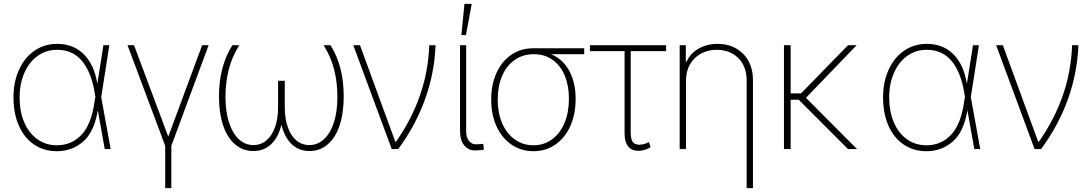

<svg xmlns="http://www.w3.org/2000/svg" viewBox="-20 -761 5569 980"><path d="M48.8 -263.7Q48.8 -342.8 77.1 -405Q105.5 -467.3 156.2 -502.2Q207 -537.1 271.5 -537.1Q354.5 -537.1 407.5 -484.4Q460.4 -431.6 476.6 -335H477.1L507.8 -530.3H538.1L496.6 -265.1L544.9 0H514.6L480 -194.3H478.5Q460 -86.4 403.8 -37.8Q347.7 10.7 270.5 10.7Q203.6 10.7 153.3 -23.7Q103 -58.1 75.9 -120.4Q48.8 -182.6 48.8 -263.7ZM270.5 -19.5Q344.7 -19.5 395 -72Q445.3 -124.5 461.9 -237.3L466.8 -268.1L462.9 -290Q444.8 -395.5 397.5 -451.2Q350.1 -506.8 271.5 -506.8Q215.8 -506.8 172.4 -475.8Q128.9 -444.8 104.5 -389.4Q80.1 -334 80.1 -263.7Q80.1 -191.9 103.8 -136.5Q127.4 -81.1 170.7 -50.3Q213.9 -19.5 270.5 -19.5Z M664.1 -530.3 838.9 -63.5 1011.7 -530.3H1044.9L854.5 -16.6V199.2H823.2V-16.6L630.9 -530.3Z M1130.9 -265.6Q1130.9 -191.4 1148.9 -135.7Q1167 -80.1 1199.2 -50.3Q1231.4 -20.5 1273.4 -20.5Q1311 -20.5 1339.6 -44.2Q1368.2 -67.9 1383.8 -111.8Q1399.4 -155.8 1399.4 -214.8V-348.6H1433.6V-214.8Q1433.6 -155.8 1449 -111.8Q1464.4 -67.9 1492.7 -44.2Q1521 -20.5 1558.6 -20.5Q1601.1 -20.5 1633.5 -50.3Q1666 -80.1 1684.1 -135.5Q1702.1 -190.9 1702.1 -265.6Q1702.1 -340.8 1685.5 -406Q1668.9 -471.2 1631.8 -530.3H1667Q1734.4 -423.3 1734.4 -269.5Q1734.4 -184.1 1713.4 -121.1Q1692.4 -58.1 1652.8 -24.2Q1613.3 9.8 1559.6 9.8Q1505.9 9.8 1469.2 -24.7Q1432.6 -59.1 1416.5 -124.5Q1400.4 -59.1 1363.8 -24.7Q1327.1 9.8 1273.4 9.8Q1219.7 9.8 1179.9 -24.2Q1140.1 -58.1 1118.9 -121.1Q1097.7 -184.1 1097.7 -269.5Q1097.7 -421.9 1166 -530.3H1201.2Q1164.1 -471.2 1147.5 -406Q1130.9 -340.8 1130.9 -265.6Z M1783.2 -530.3H1817.4L1998 -37.1H2001Q2162.1 -267.1 2170.9 -530.3H2203.1Q2197.8 -389.2 2150.1 -255.9Q2102.5 -122.6 2012.7 0H1979.5Z M2359.4 -530.3V-90.8Q2359.4 -60.1 2373.3 -42.2Q2387.2 -24.4 2409.2 -24.4Q2422.9 -24.4 2433.6 -25.4Q2444.3 -26.4 2446.3 -27.3L2450.2 2.9Q2445.3 4.4 2433.1 5.6Q2420.9 6.8 2404.3 6.8Q2370.1 6.8 2349.1 -19.5Q2328.1 -45.9 2328.1 -90.8V-530.3ZM2350.6 -741.2H2387.7L2358.4 -582H2335Z M2702.1 -514.6H2961.9V-484.4H2792.5Q2853.5 -459 2885.7 -399.2Q2918 -339.4 2918 -257.8V-253.9Q2918 -177.7 2890.9 -117.4Q2863.8 -57.1 2814.9 -23.2Q2766.1 10.7 2703.1 10.7Q2640.1 10.7 2591.1 -22.7Q2542 -56.2 2514.6 -115.7Q2487.3 -175.3 2487.3 -251V-253.9Q2487.3 -329.1 2513.9 -388.2Q2540.5 -447.3 2589.1 -481Q2637.7 -514.6 2702.1 -514.6ZM2703.1 -19.5Q2756.8 -19.5 2797.9 -49.8Q2838.9 -80.1 2861.3 -133.5Q2883.8 -187 2883.8 -254.9V-258.8Q2883.8 -323.7 2862.5 -375Q2841.3 -426.3 2800.8 -455.3Q2760.3 -484.4 2705.1 -484.4Q2648.4 -484.4 2606.7 -454.8Q2564.9 -425.3 2542.7 -372.8Q2520.5 -320.3 2520.5 -253.9V-251Q2520.5 -184.6 2543.2 -131.8Q2565.9 -79.1 2607.4 -49.3Q2648.9 -19.5 2703.1 -19.5Z M3379.9 -500H3199.2V-87.9Q3199.2 -50.3 3209.7 -36.4Q3220.2 -22.5 3243.2 -22.5Q3268.1 -22.5 3292 -36.1L3300.8 -9.8Q3271.5 8.8 3238.3 8.8Q3204.1 8.8 3186 -13.7Q3168 -36.1 3168 -80.1V-500H2991.2V-530.3H3379.9Z M3481.4 0H3449.2V-530.3H3480.5V-446.3H3484.4Q3502.9 -487.8 3545.2 -512.5Q3587.4 -537.1 3642.6 -537.1Q3695.3 -537.1 3736.3 -514.2Q3777.3 -491.2 3800.3 -449.5Q3823.2 -407.7 3823.2 -353.5V199.2H3791V-352.5Q3791 -397.9 3772 -433.1Q3752.9 -468.3 3718.3 -487.5Q3683.6 -506.8 3638.7 -506.8Q3593.3 -506.8 3557.4 -487.1Q3521.5 -467.3 3501.5 -431.9Q3481.4 -396.5 3481.4 -350.6Z M4015.6 -284.2H4068.4L4308.6 -530.3H4352.5L4093.8 -261.7L4354.5 0H4308.6L4056.6 -252H4015.6V0H3981.4V-530.3H4015.6Z M4487.3 -263.7Q4487.3 -342.8 4515.6 -405Q4543.9 -467.3 4594.7 -502.2Q4645.5 -537.1 4710 -537.1Q4793 -537.1 4845.9 -484.4Q4898.9 -431.6 4915 -335H4915.5L4946.3 -530.3H4976.6L4935.1 -265.1L4983.4 0H4953.1L4918.5 -194.3H4917Q4898.4 -86.4 4842.3 -37.8Q4786.1 10.7 4709 10.7Q4642.1 10.7 4591.8 -23.7Q4541.5 -58.1 4514.4 -120.4Q4487.3 -182.6 4487.3 -263.7ZM4709 -19.5Q4783.2 -19.5 4833.5 -72Q4883.8 -124.5 4900.4 -237.3L4905.3 -268.1L4901.4 -290Q4883.3 -395.5 4835.9 -451.2Q4788.6 -506.8 4710 -506.8Q4654.3 -506.8 4610.8 -475.8Q4567.4 -444.8 4543 -389.4Q4518.6 -334 4518.6 -263.7Q4518.6 -191.9 4542.2 -136.5Q4565.9 -81.1 4609.1 -50.3Q4652.3 -19.5 4709 -19.5Z M5064.5 -530.3H5098.6L5279.3 -37.1H5282.2Q5443.4 -267.1 5452.1 -530.3H5484.4Q5479 -389.2 5431.4 -255.9Q5383.8 -122.6 5293.9 0H5260.7Z"/></svg>

Font: Pretendard GOV Thin
Style: Regular
Weight: 100
Designer: Base glyphs from Inter by Rasmus Andersson; Hangeul glyphs from Noto Sans CJK(Source Han Sans) by Jang Soo-young and Kan
Foundry: Kil Hyung-jin
Version: Version 1.309